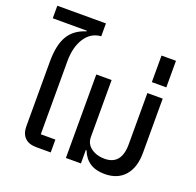

<svg xmlns="http://www.w3.org/2000/svg" viewBox="-153 -1063 1259 1236"><g transform="rotate(20 476.5 -445.0)"><path d="M217 0Q165 0 138 -27.5Q111 -55 111 -105V-547Q111 -662 148.5 -724.5Q186 -787 266 -811V-816H33V-902H366V-814Q296 -809 256 -747Q216 -685 216 -588V-88H316V0Z M688 12Q568 12 528 -92H523V0H420V-572H525V-183Q525 -134 563 -107Q601 -80 654 -80Q770 -80 770 -221V-572H875V-201Q875 -100 826 -44Q777 12 688 12Z M773 -648V-830H872V-648Z"/></g></svg>

Font: Anuphan Medium
Style: Regular
Weight: 500
Designer: Mike Abbink, Paul van der Laan, Pieter van Rosmalen, Mint Tantisuwanna
Foundry: Bold Monday; Cadson Demak
Version: Version 3.002;hotconv 1.0.109;makeotfexe 2.5.65596